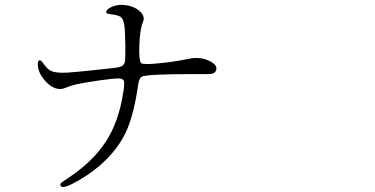

<svg xmlns="http://www.w3.org/2000/svg" viewBox="-20 -742 1540 789"><path d="M414.1 -84Q473.6 -142.6 502.4 -210.4Q531.2 -278.3 547.9 -394.5Q551.8 -420.9 562.5 -426.8Q582 -437.5 773.4 -437.5Q835.9 -436.5 849.6 -438.5Q861.3 -440.4 866.2 -449.2Q878.9 -472.7 841.3 -491.2Q803.7 -509.8 759.8 -501Q687.5 -486.3 627 -481.4Q568.4 -475.6 560.5 -482.4Q549.8 -492.2 552.7 -559.1Q555.7 -626 567.4 -651.4Q578.1 -674.8 553.2 -696.8Q528.3 -718.8 487.3 -721.7Q463.9 -723.6 441.4 -714.8Q420.9 -706.1 417 -695.8Q413.1 -685.5 434.6 -683.6Q464.8 -679.7 475.6 -672.9Q487.3 -664.1 491.2 -637.7Q494.1 -616.2 495.1 -552.7Q495.1 -545.9 495.1 -534.2Q495.1 -497.1 493.2 -487.3Q489.3 -472.7 474.6 -467.8Q463.9 -463.9 424.8 -460Q412.1 -459 405.3 -458Q291 -445.3 254.9 -443.4Q209 -441.4 190.4 -450.2Q175.8 -456.1 157.2 -482.4Q146.5 -498 140.1 -493.2Q133.8 -488.3 135.7 -470.7Q137.7 -452.1 147.5 -434.6Q168.9 -399.4 195.8 -384.8Q222.7 -370.1 247.1 -380.4Q271.5 -390.6 295.4 -396Q319.3 -401.4 385.7 -411.1Q387.7 -411.1 391.6 -412.1Q450.2 -419.9 464.8 -419.9Q486.3 -419.9 489.3 -408.2Q492.2 -399.4 487.3 -366.2Q486.3 -363.3 486.3 -362.3Q468.8 -243.2 415 -160.2Q361.3 -77.1 257.8 -8.8Q233.4 6.8 229.5 11.7Q225.6 16.6 230.5 23.4Q240.2 36.1 304.7 -1.5Q369.1 -39.1 414.1 -84Z"/></svg>

Font: Bpmf GenWan Min R
Style: R
Weight: 400
Foundry: But Ko
Version: Version 1.320